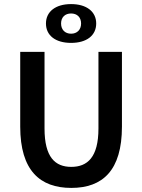

<svg xmlns="http://www.w3.org/2000/svg" viewBox="-20 -908 696 940"><path d="M329 12C482 12 577 -73 577 -288V-654H462V-279C462 -138 408 -91 329 -91C250 -91 198 -138 198 -279V-654H79V-288C79 -73 176 12 329 12ZM328 -698C404 -698 451 -734 451 -793C451 -851 404 -888 328 -888C252 -888 205 -851 205 -793C205 -734 252 -698 328 -698ZM328 -743C299 -743 279 -762 279 -793C279 -824 299 -842 328 -842C357 -842 377 -824 377 -793C377 -762 357 -743 328 -743Z"/></svg>

Font: Source Sans Pro Semibold
Style: Regular
Weight: 600
Designer: Paul D. Hunt
Foundry: Adobe Systems Incorporated
Version: Version 3.006;hotconv 1.0.111;makeotfexe 2.5.65597